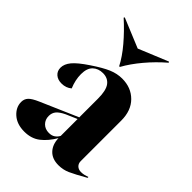

<svg xmlns="http://www.w3.org/2000/svg" viewBox="-222 -851 967 967"><g transform="rotate(45 261.5 -367.5)"><path d="M16 -80Q16 -101 29.5 -115.5Q43 -130 80 -146L278 -232V-365Q278 -424 259 -449Q240 -474 205 -474Q172 -474 151 -454Q130 -434 130 -392Q130 -351 148 -308Q126 -289 94 -289Q67 -289 50.5 -303.5Q34 -318 34 -342Q34 -368 55.5 -394Q77 -420 131 -456Q186 -493 221.5 -508Q257 -523 293 -523Q357 -523 398 -482Q439 -441 439 -370V-81Q439 -64 450 -53.5Q461 -43 479 -43Q490 -43 501 -45.5Q512 -48 523 -52V-46Q465 -13 436 0Q407 13 374 13Q329 13 304 -13.5Q279 -40 278 -84Q251 -38 217 -11.5Q183 15 133 15Q80 15 48 -13.5Q16 -42 16 -80ZM225 -68Q245 -68 258 -77Q271 -86 278 -100V-220L218 -194Q189 -180 176.5 -165Q164 -150 164 -128Q164 -102 181 -85Q198 -68 225 -68ZM399 -750 402 -745Q352 -702 310.5 -652.5Q269 -603 243 -556H238Q215 -601 173.5 -650Q132 -699 81 -745L84 -750L241 -685Z"/></g></svg>

Font: Nyght Serif Bold
Style: Regular
Weight: 700
Designer: Maksym Kobuzan
Version: Version 0.410